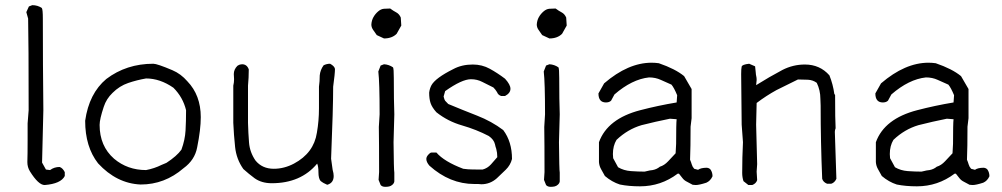

<svg xmlns="http://www.w3.org/2000/svg" viewBox="-20 -721 3883 744"><path d="M153 -4Q129 -4 96 -57Q86 -73 86 -93Q87 -120 87 -178V-243L91 -294Q91 -558 89 -649L82 -674L92 -696L105 -701Q126 -701 142 -690Q146 -685 146 -649Q146 -471 148 -294L143 -91L158 -64L174 -62Q190 -74 211 -74Q223 -70 231 -54V-39Q216 -9 153 -4Z M546 -62Q578 -68 606 -82L625 -90Q665 -116 683 -141Q697 -179 699 -215.5Q701 -252 701 -294Q689 -344 652 -381Q600 -417 546 -417Q511 -411 477 -399.5Q443 -388 416 -361Q392 -338 382 -307Q366 -259 366 -237Q366 -155 422 -106Q474 -62 546 -62ZM525 -6Q432 -10 360 -88Q310 -152 310 -253Q325 -359 392 -415Q470 -474 574 -474Q589 -474 648 -449Q681 -435 706 -406Q758 -352 758 -267Q758 -219 744 -150Q735 -101 691 -69Q618 -6 525 -6Z M1248 -5Q1233 -11 1222 -20Q1214 -30 1214 -53Q1214 -76 1209 -87Q1146 -11 1033 -11Q994 -11 967 -30Q944 -47 923 -66Q896 -104 891 -151.5Q886 -199 884 -245V-389Q887 -401 887 -414L886 -434Q886 -452 900 -466Q908 -471 911 -471Q914 -471 918 -472Q937 -472 944 -452Q944 -420 941 -389V-245Q942 -206 945 -168.5Q948 -131 970 -99Q996 -67 1041 -67Q1081 -67 1119 -87Q1196 -128 1208 -207Q1216 -253 1216 -301V-385Q1219 -406 1219 -429Q1221 -450 1234 -468Q1246 -474 1259 -474Q1276 -465 1278 -454Q1278 -436 1271 -385Q1271 -301 1263 -106L1269 -63Q1273 -49 1273 -39Q1273 -12 1248 -5Z M1468 -572 1440 -585Q1433 -595 1426 -605Q1419 -615 1419 -626Q1420 -642 1427 -654.5Q1434 -667 1445 -676.5Q1456 -686 1467.5 -687Q1479 -688 1492 -688Q1504 -679 1515.5 -673Q1527 -667 1533 -653L1535 -622L1517 -590Q1499 -572 1468 -572ZM1473 3Q1461 3 1455 -4L1447 -24L1449 -54Q1449 -168 1448 -229L1451 -278Q1451 -402 1446 -444L1455 -467L1468 -472Q1487 -471 1503 -460Q1506 -455 1506 -419Q1506 -330 1508 -278L1505 -170Q1506 -62 1508 -52V-18Q1507 -11 1501 -5.5Q1495 0 1488 1.5Q1481 3 1473 3Z M1845 -7 1833 -8H1818Q1723 -8 1644 -79Q1632 -93 1632 -105Q1632 -114 1641 -123Q1646 -129 1652 -130H1671Q1701 -95 1775 -67Q1785 -66 1793.5 -65Q1802 -64 1850 -64Q1869 -69 1882.5 -84Q1896 -99 1907 -112Q1907 -129 1903 -144Q1900 -152 1898 -162Q1894 -180 1874 -194Q1826 -219 1770.5 -235Q1715 -251 1671 -286Q1654 -305 1648.5 -321.5Q1643 -338 1643 -362Q1645 -378 1652 -391Q1668 -419 1736 -453Q1769 -471 1812 -471Q1848 -471 1878 -454.5Q1908 -438 1937 -416Q1958 -393 1958 -377Q1958 -360 1937 -349H1922Q1910 -353 1906 -364Q1900 -374 1892 -382Q1869 -393 1849 -403.5Q1829 -414 1805 -414Q1770 -414 1705 -368L1699 -347Q1702 -334 1705 -330.5Q1708 -327 1717 -318Q1772 -295 1828.5 -273Q1885 -251 1930 -217Q1964 -172 1964 -105Q1958 -81 1940 -63.5Q1922 -46 1905 -30Q1879 -7 1845 -7Z M2109 -572 2081 -585Q2074 -595 2067 -605Q2060 -615 2060 -626Q2061 -642 2068 -654.5Q2075 -667 2086 -676.5Q2097 -686 2108.5 -687Q2120 -688 2133 -688Q2145 -679 2156.5 -673Q2168 -667 2174 -653L2176 -622L2158 -590Q2140 -572 2109 -572ZM2114 3Q2102 3 2096 -4L2088 -24L2090 -54Q2090 -168 2089 -229L2092 -278Q2092 -402 2087 -444L2096 -467L2109 -472Q2128 -471 2144 -460Q2147 -455 2147 -419Q2147 -330 2149 -278L2146 -170Q2147 -62 2149 -52V-18Q2148 -11 2142 -5.5Q2136 0 2129 1.5Q2122 3 2114 3Z M2478 -56Q2502 -62 2509 -62Q2525 -65 2537 -75Q2554 -80 2569 -96Q2584 -112 2598 -127L2600 -164Q2600 -244 2602 -259L2576 -261Q2521 -250 2466 -236Q2412 -220 2369 -179Q2355 -156 2355 -124L2356 -108L2375 -73Q2397 -60 2424.5 -58Q2452 -56 2478 -56ZM2460 1Q2416 1 2382 -6Q2351 -16 2324 -39Q2317 -52 2309.5 -65Q2302 -78 2301 -93V-170Q2334 -261 2461 -294Q2530 -312 2602 -324L2604 -352Q2592 -381 2582 -393Q2561 -402 2540.5 -411.5Q2520 -421 2495 -421Q2429 -414 2361 -355L2348 -331Q2341 -324 2328 -324Q2299 -324 2299 -359L2321 -398Q2414 -478 2505 -478Q2519 -478 2533 -476Q2597 -454 2631 -426L2660 -376V-263L2656 -230Q2656 -150 2654 -102Q2658 -93 2660.5 -84Q2663 -75 2670 -67L2685 -63Q2696 -71 2719 -71Q2729 -70 2734 -63Q2741 -52 2741 -38Q2733 -20 2717 -13Q2689 -4 2676 -4L2664 -5Q2654 -11 2642.5 -16.5Q2631 -22 2624 -31.5Q2617 -41 2611 -48H2606Q2541 1 2460 1Z M2895 -4H2880L2861 -19Q2856 -34 2856 -51Q2856 -111 2859 -170L2854 -238L2852 -434Q2852 -455 2854 -463Q2856 -471 2883 -474L2906 -464Q2908 -450 2908.5 -440.5Q2909 -431 2910.5 -425.5Q2912 -420 2912 -411L2910 -391Q2961 -423 3012 -450Q3053 -471 3099 -471Q3157 -471 3194 -429Q3208 -394 3213 -357L3216 -353Q3216 -255 3218 -224Q3215 -217 3215 -210L3221 -28Q3214 -13 3201 -9H3185Q3170 -15 3166 -28Q3160 -170 3160 -312L3159 -338Q3159 -371 3145 -400Q3130 -411 3111 -412Q3092 -413 3072 -413L2989 -372Q2949 -350 2912 -322L2910 -238L2914 -85L2912 -56L2914 -23Q2910 -10 2895 -4Z M3551 -56Q3575 -62 3582 -62Q3598 -65 3610 -75Q3627 -80 3642 -96Q3657 -112 3671 -127L3673 -164Q3673 -244 3675 -259L3649 -261Q3594 -250 3539 -236Q3485 -220 3442 -179Q3428 -156 3428 -124L3429 -108L3448 -73Q3470 -60 3497.5 -58Q3525 -56 3551 -56ZM3533 1Q3489 1 3455 -6Q3424 -16 3397 -39Q3390 -52 3382.5 -65Q3375 -78 3374 -93V-170Q3407 -261 3534 -294Q3603 -312 3675 -324L3677 -352Q3665 -381 3655 -393Q3634 -402 3613.5 -411.5Q3593 -421 3568 -421Q3502 -414 3434 -355L3421 -331Q3414 -324 3401 -324Q3372 -324 3372 -359L3394 -398Q3487 -478 3578 -478Q3592 -478 3606 -476Q3670 -454 3704 -426L3733 -376V-263L3729 -230Q3729 -150 3727 -102Q3731 -93 3733.5 -84Q3736 -75 3743 -67L3758 -63Q3769 -71 3792 -71Q3802 -70 3807 -63Q3814 -52 3814 -38Q3806 -20 3790 -13Q3762 -4 3749 -4L3737 -5Q3727 -11 3715.5 -16.5Q3704 -22 3697 -31.5Q3690 -41 3684 -48H3679Q3614 1 3533 1Z"/></svg>

Font: Yozai
Style: Regular
Weight: 400
Designer: LXGW / Y.OzVox
Foundry: LXGW / Y.OzVox
Version: Version 0.861;October 22, 2024